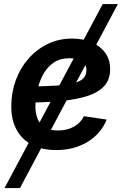

<svg xmlns="http://www.w3.org/2000/svg" viewBox="-20 -748 621 972"><path d="M2.9 204.1 500 -727.5H576.7L81.1 204.1ZM264.6 11.7Q193.8 11.7 142.6 -14.6Q91.3 -41 64 -91.1Q36.6 -141.1 37.1 -211.9Q37.6 -281.7 60.5 -343.5Q83.5 -405.3 125 -452.1Q166.5 -499 222.4 -525.9Q278.3 -552.7 344.7 -552.7Q400.9 -552.7 444.3 -533.9Q487.8 -515.1 512.7 -480.5Q537.6 -445.8 537.6 -397.5Q537.6 -347.7 509.8 -314.9Q481.9 -282.2 426.5 -263.4Q371.1 -244.6 288.6 -236.6Q206.1 -228.5 97.2 -228.5L110.8 -310.5Q203.1 -310.5 262.9 -314.5Q322.8 -318.4 356.4 -327.9Q390.1 -337.4 403.8 -353.3Q417.5 -369.1 417.5 -393.6Q417.5 -420.9 394.5 -437Q371.6 -453.1 332 -453.1Q281.7 -453.1 248.5 -428.7Q215.3 -404.3 195.8 -366.2Q176.3 -328.1 168 -286.4Q159.7 -244.6 159.2 -210Q159.2 -175.8 169.7 -147.9Q180.2 -120.1 205.1 -103.8Q230 -87.4 273.4 -87.4Q319.3 -87.4 354 -106.7Q388.7 -126 404.8 -159.7L520 -142.6Q492.2 -72.3 424.3 -30.3Q356.4 11.7 264.6 11.7Z"/></svg>

Font: Inter 16pt SemiBold
Style: Italic
Weight: 600
Italic angle: -9.3988°
Version: Version 4.001;git-66647c0bb